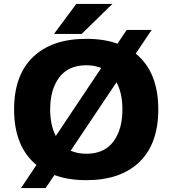

<svg xmlns="http://www.w3.org/2000/svg" viewBox="-20 -903 890 974"><path d="M254 -731 367 -883H550L394.5 -731ZM418 11Q326 11 256 -15L211.5 51H86.5L165 -66Q51.5 -159.5 51.5 -348Q51.5 -521.5 147.5 -613.8Q243.5 -706 418 -706Q507.5 -706 576 -681.5L622.5 -751H749L668.5 -631Q783 -538 783 -348Q783 -174 687.5 -81.5Q592 11 418 11ZM234.5 -348Q234.5 -268.5 263 -213L493.5 -558Q459.5 -572 418 -572Q327.5 -572 281 -510.8Q234.5 -449.5 234.5 -348ZM418 -123Q508.5 -123 554.8 -184.2Q601 -245.5 601 -348Q601 -430 571 -485.5L338.5 -138.5Q374 -123 418 -123Z"/></svg>

Font: League Mono Wide
Style: Bold
Weight: 700
Width: 8
Designer: Tyler Finck
Foundry: The League of Moveable Type / Tyler Finck
Version: Version 2.210